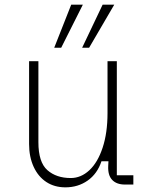

<svg xmlns="http://www.w3.org/2000/svg" viewBox="-20 -793 640 825"><path d="M105 -174V-530H145V-182Q145 -96 183.5 -62Q222 -28 284 -28Q328 -28 364 -61.5Q400 -95 421 -158.5Q442 -222 442 -307V-530H482V-40H553V0H517Q481 0 462 -20Q443 -40 445 -80L446 -100H416Q398 -46 356.5 -17Q315 12 261 12Q214 12 179 -11Q144 -34 124.5 -76.5Q105 -119 105 -174ZM336 -773 243 -588H213L286 -773ZM471 -773 363 -588H333L421 -773Z"/></svg>

Font: Fliege Mono Thin
Style: Regular
Weight: 100
Version: Version 0.020;Glyphs 3.3 (3306)